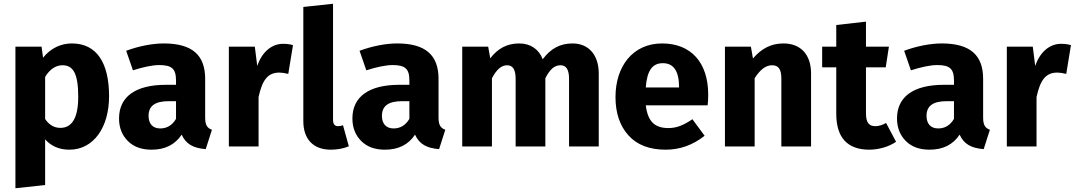

<svg xmlns="http://www.w3.org/2000/svg" viewBox="-20 -779 5715 1021"><path d="M362 -548C306 -548 250 -524 209 -472L201 -531H62V222L220 205V-38C253 -1 296 17 349 17C478 17 560 -102 560 -267C560 -444 495 -548 362 -548ZM301 -99C268 -99 241 -115 220 -146V-370C244 -410 276 -432 312 -432C368 -432 396 -390 396 -265C396 -154 364 -99 301 -99Z M1071 -360C1071 -485 1003 -548 851 -548C791 -548 718 -534 651 -509L687 -405C739 -422 791 -433 826 -433C893 -433 916 -414 916 -351V-328H862C701 -328 613 -265 613 -149C613 -100 629 -60 660 -29C691 2 733 17 786 17C858 17 911 -10 946 -63C969 -12 1009 9 1074 14L1107 -89C1082 -98 1071 -114 1071 -154ZM832 -96C793 -96 770 -120 770 -163C770 -216 805 -241 877 -241H916V-147C896 -113 868 -96 832 -96Z M1485 -546C1424 -546 1372 -501 1348 -428L1335 -531H1197V0H1355V-263C1374 -350 1402 -393 1465 -393C1477 -393 1493 -391 1513 -386L1538 -539C1522 -544 1504 -546 1485 -546Z M1739 17C1774 17 1806 11 1835 -1L1804 -113C1796 -110 1787 -108 1778 -108C1760 -108 1751 -119 1751 -141V-759L1593 -742V-135C1593 -38 1647 17 1739 17Z M2312 -360C2312 -485 2244 -548 2092 -548C2032 -548 1959 -534 1892 -509L1928 -405C1980 -422 2032 -433 2067 -433C2134 -433 2157 -414 2157 -351V-328H2103C1942 -328 1854 -265 1854 -149C1854 -100 1870 -60 1901 -29C1932 2 1974 17 2027 17C2099 17 2152 -10 2187 -63C2210 -12 2250 9 2315 14L2348 -89C2323 -98 2312 -114 2312 -154ZM2073 -96C2034 -96 2011 -120 2011 -163C2011 -216 2046 -241 2118 -241H2157V-147C2137 -113 2109 -96 2073 -96Z M3025 -548C2958 -548 2909 -521 2866 -464C2846 -517 2801 -548 2741 -548C2677 -548 2628 -522 2587 -469L2576 -531H2438V0H2596V-363C2620 -408 2645 -432 2677 -432C2707 -432 2722 -408 2722 -361V0H2880V-363C2904 -410 2928 -432 2961 -432C2991 -432 3006 -408 3006 -361V0H3164V-388C3164 -488 3109 -548 3025 -548Z M3746 -276C3746 -447 3654 -548 3501 -548C3344 -548 3253 -425 3253 -263C3253 -178 3276 -110 3322 -59C3368 -8 3434 17 3520 17C3596 17 3665 -8 3727 -57L3662 -145C3615 -113 3578 -98 3535 -98C3464 -98 3425 -130 3414 -219H3743C3745 -235 3746 -254 3746 -276ZM3591 -314H3414C3421 -406 3450 -443 3505 -443C3561 -443 3590 -402 3591 -321Z M4146 -548C4081 -548 4029 -521 3984 -468L3973 -531H3835V0H3993V-363C4022 -409 4053 -432 4085 -432C4118 -432 4135 -414 4135 -361V0H4293V-388C4293 -489 4238 -548 4146 -548Z M4692 -125C4672 -114 4653 -108 4635 -108C4600 -108 4585 -128 4585 -177V-421H4690L4707 -531H4585V-664L4427 -646V-531H4352V-421H4427V-175C4427 -48 4485 16 4601 17C4652 17 4706 2 4745 -25Z M5208 -360C5208 -485 5140 -548 4988 -548C4928 -548 4855 -534 4788 -509L4824 -405C4876 -422 4928 -433 4963 -433C5030 -433 5053 -414 5053 -351V-328H4999C4838 -328 4750 -265 4750 -149C4750 -100 4766 -60 4797 -29C4828 2 4870 17 4923 17C4995 17 5048 -10 5083 -63C5106 -12 5146 9 5211 14L5244 -89C5219 -98 5208 -114 5208 -154ZM4969 -96C4930 -96 4907 -120 4907 -163C4907 -216 4942 -241 5014 -241H5053V-147C5033 -113 5005 -96 4969 -96Z M5622 -546C5561 -546 5509 -501 5485 -428L5472 -531H5334V0H5492V-263C5511 -350 5539 -393 5602 -393C5614 -393 5630 -391 5650 -386L5675 -539C5659 -544 5641 -546 5622 -546Z"/></svg>

Font: Fira Sans
Style: Bold
Weight: 700
Designer: Carrois Corporate & Edenspiekermann AG
Foundry: Carrois Corporate GbR & Edenspiekermann AG
Version: Version 4.203